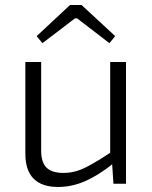

<svg xmlns="http://www.w3.org/2000/svg" viewBox="-20 -732 606 765"><path d="M144 -485V-137Q143 -87 164.5 -65Q186 -43 233 -43Q278 -43 321.5 -65Q365 -87 426 -128L433 -82Q375 -35 321 -11Q267 13 212 13Q81 13 81 -120V-485ZM482 -485V0H432L426 -91L419 -106V-485ZM305 -712 439 -588 416 -560 287 -659H279L149 -560L126 -588L259 -712Z"/></svg>

Font: Exo 2 Light
Style: Regular
Weight: 300
Designer: Natanael Gama
Foundry: Natanael Gama
Version: Version 2.010